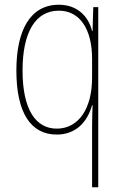

<svg xmlns="http://www.w3.org/2000/svg" viewBox="-20 -557 510 809"><path d="M368 -22V232H394V-527H373L370 -426H368C353 -488 306 -537 228 -537C107 -537 49 -429 49 -260C49 -83 109 10 219 10C299 10 348 -42 368 -114H370C369 -83 368 -42 368 -22ZM219 -15C132 -15 75 -93 75 -260C75 -419 128 -512 228 -512C316 -512 368 -435 368 -309V-229C368 -102 313 -15 219 -15Z"/></svg>

Font: Noto Sans Hebrew Condensed Thin
Style: Regular
Weight: 100
Width: 3
Designer: Monotype Design Team
Foundry: Monotype Imaging Inc.
Version: Version 2.004